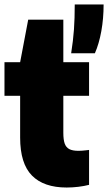

<svg xmlns="http://www.w3.org/2000/svg" viewBox="-20 -828 483 858"><path d="M263 -400V-235Q263 -203.5 269.2 -186.2Q275.5 -169 290 -161.5Q304.5 -154 331 -154Q344.5 -154 366 -156.5L378 -158V-2Q357 3.5 330.2 6.8Q303.5 10 278 10Q175.5 10 122.8 -43.5Q70 -97 70 -213V-400H0V-550H70L106 -740H263V-550H378V-400ZM314 -808H443Q443 -745.5 432.8 -688.8Q422.5 -632 404 -590H298Q307 -647 310.5 -696.2Q314 -745.5 314 -808Z"/></svg>

Font: Encode Sans Condensed Black
Style: Regular
Weight: 900
Width: 3
Designer: Multiple Designers
Foundry: Impallari Type
Version: Version 2.000